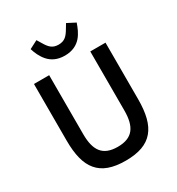

<svg xmlns="http://www.w3.org/2000/svg" viewBox="-217 -1066 1120 1213"><g transform="rotate(-30 343.0 -459.0)"><path d="M193 -698V-268C193 -149 234 -89 343 -89C452 -89 493 -149 493 -268V-698H604V-286C604 -183 586 -109 545 -61C504 -12 439 12 343 12C247 12 182 -12 141 -61C100 -109 82 -183 82 -286V-698ZM342 -755C286 -755 249 -776 224 -804C199 -832 183 -868 174 -899L234 -930L254 -897C277 -858 297 -835 342 -835C387 -835 407 -858 430 -897L450 -930L510 -899C499 -868 485 -832 460 -804C435 -776 398 -755 342 -755Z"/></g></svg>

Font: Plexus Sans Medium
Style: Regular
Weight: 500
Version: Version 2.001;PS 002.001;hotconv 1.0.70;makeotf.lib2.5.58329